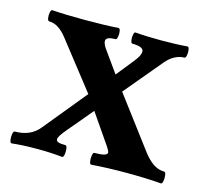

<svg xmlns="http://www.w3.org/2000/svg" viewBox="-71 -498 628 582"><g transform="rotate(15 243.0 -207.0)"><path d="M10.7 -33.2Q35 -33.2 53.9 -41.3Q72.8 -49.3 86.4 -65.9L196.8 -200.7L80.6 -349.1Q67.4 -365.7 53.7 -374.3Q40 -382.8 25.4 -382.8Q21 -382.8 19.5 -391.6Q18.1 -400.4 19.8 -409.2Q21.5 -418 25.4 -418Q66.7 -415 129.4 -415Q192 -415 233.4 -418Q237.8 -418 239.3 -409.2Q240.7 -400.4 239 -391.6Q237.3 -382.8 233.4 -382.8Q218.5 -382.8 211.1 -379.5Q203.6 -376.2 203.6 -369.1Q203.6 -359.2 215.8 -342.8L261.2 -279.3L305.7 -335Q314 -345.2 317.9 -353.2Q321.8 -361.1 321.8 -367.2Q321.8 -374.8 313 -378.8Q304.2 -382.8 286.6 -382.8Q282.2 -382.8 280.8 -391.6Q279.3 -400.4 281 -409.2Q282.7 -418 286.6 -418Q319.2 -415 368.4 -415Q417 -415 449.7 -418Q454.1 -418 455.6 -409.2Q457 -400.4 455.3 -391.6Q453.6 -382.8 449.7 -382.8Q434.6 -382.8 419.4 -374.8Q404.3 -366.7 391.6 -351.1L293.9 -234.4L413.6 -75.2Q429.7 -54.2 445.8 -43.7Q461.9 -33.2 479.5 -33.2Q483.9 -33.2 485.4 -23.9Q486.8 -14.6 485.1 -5.4Q483.4 3.9 479.5 3.9Q430.6 0 370.1 0Q309.6 0 260.7 3.9Q256.3 3.9 254.9 -5.4Q253.4 -14.6 255.1 -23.9Q256.8 -33.2 260.7 -33.2Q281 -33.2 290.9 -36Q300.8 -38.9 300.8 -44.9Q300.8 -50.3 285.6 -71.8L227.5 -156.2L163.6 -80.1Q151.9 -66.4 146.2 -57.7Q140.6 -49.1 140.6 -43.9Q140.6 -38.1 147.5 -35.6Q154.3 -33.2 169.6 -33.2Q173.9 -33.2 175.3 -23.9Q176.8 -14.6 175 -5.4Q173.3 3.9 169.4 3.9Q134.3 0 90.1 0Q45.8 0 10.7 3.9Q6.3 3.9 4.9 -5.4Q3.4 -14.6 5.1 -23.9Q6.8 -33.2 10.7 -33.2Z"/></g></svg>

Font: Junicode Two Beta VF
Style: Regular
Weight: 400
Designer: Peter S. Baker
Foundry: Briery Creek Software
Version: Version 1.031 beta; ttfautohint (v1.8.1.43-b0c9)